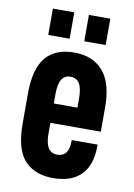

<svg xmlns="http://www.w3.org/2000/svg" viewBox="-82 -758 574 820"><g transform="rotate(10 205.0 -348.5)"><path d="M154.3 -222.7V-174.8Q154.3 -93.8 206.1 -93.8Q256.8 -93.8 256.8 -161.1V-166H369.1V-160.2Q369.1 -77.1 327.1 -34.7Q285.2 7.8 206.1 7.8Q126 7.8 82 -40Q38.1 -87.9 38.1 -199.2V-328.1Q38.1 -436.5 79.6 -486.3Q121.1 -536.1 203.1 -536.1Q284.2 -536.1 328.6 -484.9Q373 -433.6 373 -328.1V-222.7ZM154.3 -345.7V-306.6H256.8V-345.7Q256.8 -390.6 244.1 -411.1Q231.4 -431.6 205.1 -431.6Q179.7 -431.6 167 -411.1Q154.3 -390.6 154.3 -345.7ZM80.1 -705.1H172.9V-590.8H80.1ZM236.3 -705.1H329.1V-590.8H236.3Z"/></g></svg>

Font: Altinn-DIN Condensed
Style: DINCondensed-Bold
Weight: 700
Width: 3
Designer: Charles Nix
Foundry: Altinn
Version: Version 2.00